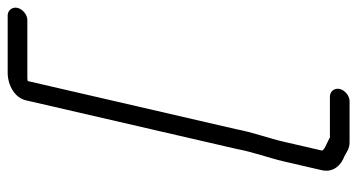

<svg xmlns="http://www.w3.org/2000/svg" viewBox="-230 -542 909 488"><g transform="rotate(-90 224.0 -298.5)"><path d="M222.1 86H117.1L116.4 85L100.2 77C94.1 74.1 87.1 71.3 84.8 66L107.2 -31C116 -69.5 131.4 -110.5 139.1 -152L261.5 -682C264.3 -682.7 267.4 -683 270.7 -683H416.7C429.9 -683 444.4 -694.8 447.5 -708C450.5 -721.2 441.4 -733 428.2 -733H283.2C250.8 -733 219.1 -715 212.6 -687L88.9 -151C81.2 -109.2 66.3 -70.4 57.2 -31L35 65C28 95.4 48.5 115 70.6 123L83 130C90.1 134 97.6 136 105.6 136H210.6C223.8 136 238.3 124.2 241.4 111C244.4 97.8 235.3 86 222.1 86Z"/></g></svg>

Font: HoneyBee
Style: BookIt
Weight: 300
Foundry: Cannot Into Space Fonts
Version: Version 0.89